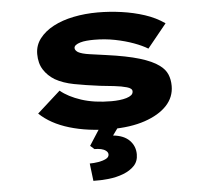

<svg xmlns="http://www.w3.org/2000/svg" viewBox="-54 -602 972 906"><g transform="rotate(-5 431.5 -149.0)"><path d="M455 10Q347 10 260 -16Q173 -42 120 -93L230 -192Q267 -161 328 -141Q389 -121 470 -121Q489 -121 507.5 -123Q526 -125 541 -129.5Q556 -134 564.5 -141Q573 -148 573 -159Q573 -173 548 -180Q524 -187 488.5 -191Q453 -195 423 -198Q353 -207 301 -217Q249 -227 212 -248Q179 -268 159.5 -298.5Q140 -329 140 -373Q140 -414 164.5 -446Q189 -478 230.5 -500Q272 -522 326.5 -533Q381 -544 441 -544Q497 -544 554 -536Q611 -528 663 -511Q715 -494 756 -465L665 -353Q639 -369 599.5 -383.5Q560 -398 512.5 -407.5Q465 -417 413 -417Q395 -417 378 -415.5Q361 -414 347.5 -410Q334 -406 326 -400Q318 -394 318 -386Q318 -380 322 -375Q326 -370 332 -366Q350 -356 386.5 -351Q423 -346 465 -340Q560 -327 620 -309Q680 -291 712 -267Q738 -248 748.5 -223.5Q759 -199 759 -168Q759 -115 722 -75.5Q685 -36 617 -13Q549 10 455 10ZM352 246 342 163Q362 163 383 159.5Q404 156 419 148.5Q434 141 434 128Q434 118 424.5 110.5Q415 103 401 100Q387 97 370 97L351 80L418 -24H510L463 41Q514 46 540.5 73Q567 100 567 139Q567 172 547 193Q527 214 494.5 226.5Q462 239 424.5 243Q387 247 352 246Z"/></g></svg>

Font: Lexend Zetta ExtraBold
Style: Regular
Weight: 800
Designer: Bonnie Shaver-Troup, Thomas Jockin
Foundry: Lexend
Version: Version 1.007